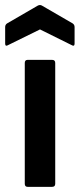

<svg xmlns="http://www.w3.org/2000/svg" viewBox="-32 -724 309 744"><path d="M75 0Q64 0 64 -12V-480Q64 -492 75 -492H170Q182 -492 182 -480V-12Q182 0 170 0ZM1 -550Q-12 -542 -12 -555V-619Q-12 -628 -5 -633L114 -702Q123 -707 131 -702L250 -633Q257 -628 257 -619V-555Q257 -542 244 -550L123 -610Z"/></svg>

Font: Sofia Sans
Style: Bold
Weight: 700
Designer: Botio Nikoltchev, Ani Petrova
Foundry: lettersoup
Version: Version 4.100; ttfautohint (v1.8.4.7-5d5b)